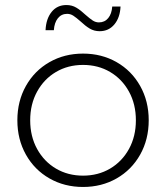

<svg xmlns="http://www.w3.org/2000/svg" viewBox="-20 -739 660 763"><path d="M49 -261Q49 -337 83 -397.5Q117 -458 176.5 -492Q236 -526 310 -526Q384 -526 443.5 -492Q503 -458 537 -397.5Q571 -337 571 -261Q571 -185 537 -124.5Q503 -64 443.5 -30Q384 4 310 4Q236 4 176.5 -30Q117 -64 83 -124.5Q49 -185 49 -261ZM520 -261Q520 -325 492.5 -375Q465 -425 417.5 -453Q370 -481 310 -481Q250 -481 202.5 -453Q155 -425 127.5 -375Q100 -325 100 -261Q100 -197 127.5 -147Q155 -97 202.5 -69Q250 -41 310 -41Q370 -41 417.5 -69Q465 -97 492.5 -147Q520 -197 520 -261ZM300 -654Q283 -669 271.5 -676.5Q260 -684 247 -684Q224 -684 210 -666.5Q196 -649 194 -619H161Q163 -664 185 -691.5Q207 -719 244 -719Q266 -719 283.5 -708.5Q301 -698 320 -680Q337 -665 348.5 -657.5Q360 -650 373 -650Q396 -650 410 -667Q424 -684 426 -713H459Q457 -669 434.5 -642Q412 -615 376 -615Q354 -615 336.5 -625.5Q319 -636 300 -654Z"/></svg>

Font: Montserrat Alternates Light
Style: Regular
Weight: 300
Designer: Julieta Ulanovsky
Foundry: Julieta Ulanovsky
Version: Version 7.200